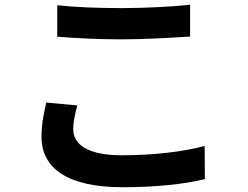

<svg xmlns="http://www.w3.org/2000/svg" viewBox="-20 -747 1040 805"><path d="M220 -593C301 -587 387 -582 491 -582C585 -582 708 -589 777 -594V-727C701 -719 588 -713 490 -713C386 -713 294 -717 220 -725V-593ZM174 -317C166 -280 154 -232 154 -174C154 -38 268 38 495 38C634 38 753 25 839 4L838 -135C750 -111 624 -96 490 -96C347 -96 287 -142 287 -205C287 -238 295 -269 304 -305L174 -317Z"/></svg>

Font: Source Han Sans Old Style Bold
Style: Regular
Weight: 700
Designer: Ryoko NISHIZUKA (kana & ideographs); Paul D. Hunt (Latin, Greek & Cyrillic); Wenlong ZHANG (bopomofo); Sandoll Communica
Foundry: Adobe Systems Incorporated
Version: Version 1.004;PS 1.004;hotconv 1.0.81;makeotf.lib2.5.63406